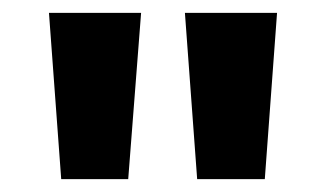

<svg xmlns="http://www.w3.org/2000/svg" viewBox="-20 -734 506 298"><path d="M199 -714H56L75 -456H179ZM410 -714H267L286 -456H391Z"/></svg>

Font: Noto Sans Lao Looped SemiCondensed
Style: Bold
Weight: 700
Width: 4
Designer: Mark Frömberg, Ben Mitchell
Foundry: The Fontpad Ltd
Version: Version 1.002